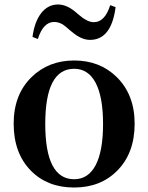

<svg xmlns="http://www.w3.org/2000/svg" viewBox="-20 -821 661 857"><path d="M118 -59Q41 -137 41 -269Q41 -399 121 -477Q197 -551 311 -551Q425 -551 500 -478Q581 -399 581 -269Q581 -137 503 -59Q429 16 310.5 16Q192 16 118 -59ZM311 -21Q373 -21 406 -82Q440 -145 440 -267.5Q440 -390 406 -453Q373 -514 311 -514Q182 -514 182 -268Q182 -21 311 -21ZM382 -643Q343 -643 302 -678Q299 -681 292 -686Q271 -705 260 -712Q241 -723 222 -723Q173 -723 149 -647L125 -656Q134 -724 164 -762.5Q194 -801 239 -801Q278 -801 319 -766Q322 -764 327 -759Q349 -740 361 -734Q380 -722 399 -722Q448 -722 472 -798L496 -789Q477 -643 382 -643Z"/></svg>

Font: GenRyuMin TW B
Style: Regular
Weight: 700
Version: Version 1.501;PS 1;hotconv 16.6.51;makeotf.lib2.5.65220